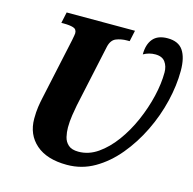

<svg xmlns="http://www.w3.org/2000/svg" viewBox="-106 -827 947 942"><g transform="rotate(15 367.5 -356.0)"><path d="M314 8Q212 8 156.5 -40.5Q101 -89 101 -170Q101 -204 105 -230.5Q109 -257 114 -279L181 -590Q187 -621 187 -626Q187 -647 168.5 -652.5Q150 -658 121 -658H108L120 -714H467L455 -658H442Q412 -658 387 -648Q362 -638 354 -602L286 -286Q282 -267 277 -234Q272 -201 272 -171Q272 -147 277.5 -123.5Q283 -100 300.5 -84.5Q318 -69 352 -69Q404 -69 450 -101Q496 -133 534.5 -185.5Q573 -238 601 -302Q629 -366 644.5 -431.5Q660 -497 660 -554Q660 -585 644.5 -606.5Q629 -628 594 -628Q562 -628 534 -612Q534 -663 558 -691.5Q582 -720 632 -720Q687 -720 711 -684.5Q735 -649 735 -582Q735 -508 715.5 -426.5Q696 -345 658.5 -268Q621 -191 569 -128.5Q517 -66 453 -29Q389 8 314 8Z"/></g></svg>

Font: Noto Serif SemiCondensed ExtraBold
Style: Italic
Weight: 800
Width: 4
Italic angle: -12°
Designer: Monotype Design Team
Foundry: Monotype Imaging Inc.
Version: Version 2.014; ttfautohint (v1.8.4.7-5d5b)